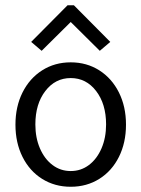

<svg xmlns="http://www.w3.org/2000/svg" viewBox="-20 -705 540 733"><path d="M39 -229Q39 -298 66 -352Q93 -406 141 -436.5Q189 -467 250 -467Q311 -467 359 -436.5Q407 -406 434 -352Q461 -298 461 -229Q461 -160 434 -106Q407 -52 359 -22Q311 8 250 8Q189 8 141 -22Q93 -52 66 -106Q39 -160 39 -229ZM385 -230Q385 -308 347 -357.5Q309 -407 250 -407Q191 -407 153 -357.5Q115 -308 115 -230Q115 -179 132.5 -138.5Q150 -98 180.5 -75Q211 -52 250 -52Q289 -52 319.5 -75Q350 -98 367.5 -138.5Q385 -179 385 -230ZM99 -545 238 -685H262L401 -545L361 -511L250 -621L139 -511Z"/></svg>

Font: Vazir Code
Style: Code
Weight: 400
Foundry: DejaVu fonts team - Redesigned by Saber Rastikerdar
Version: Version 1.1.2